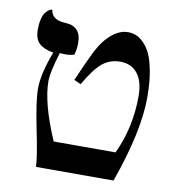

<svg xmlns="http://www.w3.org/2000/svg" viewBox="-68 -620 623 681"><g transform="rotate(10 243.5 -279.5)"><path d="M96.2 -409.7Q62 -415.5 44.9 -431.2Q27.8 -446.8 27.8 -481Q27.8 -502.4 31.7 -518.3Q35.6 -534.2 41.3 -541.7Q46.9 -549.3 52.7 -553.5Q58.6 -557.6 62.5 -558.6L66.4 -559.1Q70.3 -523.4 119.1 -521Q177.2 -519.5 177.2 -458.5Q177.2 -436 170.9 -415.5Q156.2 -411.1 137.2 -411.1Q130.9 -411.1 119.1 -412.1Q96.7 -338.9 96.7 -307.6Q96.7 -228 152.3 -99.6H375Q420.9 -196.3 420.9 -309.6Q420.9 -362.8 398.7 -391.1Q376.5 -419.4 335.9 -419.4Q300.3 -419.4 273.2 -398.2Q246.1 -377 210.9 -316.4L186.5 -327.6Q215.8 -395.5 232.9 -429.9Q250 -464.4 267.6 -484.4Q305.2 -527.3 344.7 -527.3Q358.9 -527.3 372.1 -522.7Q385.3 -518.1 400.4 -503.9Q415.5 -489.7 426.5 -466.8Q437.5 -443.8 444.8 -403.6Q452.1 -363.3 452.1 -310.1Q452.1 -188 385.3 0H106Q105.5 -32.7 85.2 -131.1Q64.9 -229.5 64.9 -274.9Q64.9 -329.1 96.2 -409.7Z"/></g></svg>

Font: Libertinage
Style: l
Weight: 400
Designer: OSP
Foundry: OSP
Version: Version 1.0; 2008; OFL relea